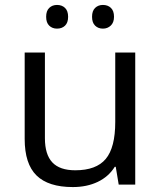

<svg xmlns="http://www.w3.org/2000/svg" viewBox="-20 -748 654 778"><path d="M211 -632Q231 -632 243.5 -644Q256 -656 256 -680Q256 -704 243.5 -716Q231 -728 211 -728Q192 -728 179.5 -716Q167 -704 167 -680Q167 -656 179.5 -644Q192 -632 211 -632ZM397 -632Q416 -632 429 -644.5Q442 -657 442 -680Q442 -704 429.5 -716Q417 -728 397 -728Q378 -728 365.5 -716Q353 -704 353 -680Q353 -656 365.5 -644Q378 -632 397 -632ZM80 -185Q80 -84 128 -37Q176 10 275 10Q332 10 376 -11Q420 -32 445 -72H449L461 0H528V-535H447V-254Q447 -150 408.5 -104Q370 -58 285 -58Q222 -58 192 -90Q162 -122 162 -188V-535H80Z"/></svg>

Font: OpenSansMMV
Style: Regular
Weight: 400
Designer: Steve Matteson
Foundry: Ascender Corporation
Version: Version 4.000